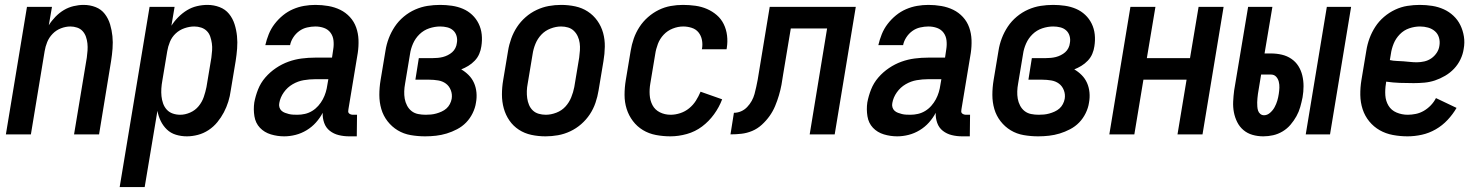

<svg xmlns="http://www.w3.org/2000/svg" viewBox="-20 -548 6040 783"><path d="M4 0 90 -520H192L179 -445Q190 -463 206 -479.5Q222 -496 240.5 -507Q259 -518 280 -523Q301 -528 321 -528Q347 -528 370 -519Q393 -510 407.5 -491Q422 -472 429 -448.5Q436 -425 438.5 -400.5Q441 -376 439 -350Q437 -324 433 -299L384 0H282L334 -313Q336 -327 337 -342Q338 -357 336.5 -371Q335 -385 330.5 -398Q326 -411 317 -421Q308 -431 294.5 -435.5Q281 -440 267 -440Q248 -440 228.5 -432.5Q209 -425 194.5 -410Q180 -395 172.5 -376.5Q165 -358 162 -339L106 0Z M468 215 590 -520H692L679 -443Q691 -462 707.5 -478.5Q724 -495 743 -506.5Q762 -518 783.5 -523Q805 -528 826 -528Q852 -528 875.5 -519Q899 -510 914 -491.5Q929 -473 936.5 -449.5Q944 -426 946.5 -401Q949 -376 947 -350Q945 -324 941 -299L921 -179Q918 -156 911 -133.5Q904 -111 893 -90Q882 -69 866.5 -50Q851 -31 830.5 -17.5Q810 -4 787 2Q764 8 742 8Q719 8 697.5 1.5Q676 -5 660.5 -20Q645 -35 635.5 -54.5Q626 -74 622 -96L570 215ZM715 -80Q735 -80 755.5 -89Q776 -98 790 -115Q804 -132 811 -152.5Q818 -173 822 -193L842 -313Q844 -328 845 -342.5Q846 -357 844 -371Q842 -385 837.5 -398.5Q833 -412 823.5 -421.5Q814 -431 800.5 -435.5Q787 -440 772 -440Q753 -440 732.5 -433Q712 -426 696.5 -411.5Q681 -397 673 -377.5Q665 -358 662 -339L642 -219Q639 -203 638 -187Q637 -171 638.5 -156Q640 -141 645 -126.5Q650 -112 660 -101Q670 -90 684.5 -85Q699 -80 715 -80Z M1139 8Q1111 8 1084.5 0Q1058 -8 1040 -27Q1022 -46 1017.5 -74Q1013 -102 1017 -130Q1022 -157 1032.5 -183.5Q1043 -210 1062 -232Q1081 -254 1105.5 -270.5Q1130 -287 1156.5 -296.5Q1183 -306 1210.5 -309.5Q1238 -313 1265 -313H1334L1339 -347Q1342 -365 1340 -383Q1338 -401 1328 -414.5Q1318 -428 1301.5 -434Q1285 -440 1266 -440Q1250 -440 1232.5 -436Q1215 -432 1200.5 -421.5Q1186 -411 1176 -395.5Q1166 -380 1163 -364H1062Q1067 -386 1076 -408.5Q1085 -431 1100 -450.5Q1115 -470 1134 -485.5Q1153 -501 1175 -510.5Q1197 -520 1220 -524Q1243 -528 1266 -528Q1293 -528 1319 -523.5Q1345 -519 1367.5 -508Q1390 -497 1407 -478.5Q1424 -460 1432.5 -436Q1441 -412 1442 -385.5Q1443 -359 1439 -332L1401 -103Q1400 -98 1400 -93.5Q1400 -89 1403 -86Q1406 -83 1410.5 -81.5Q1415 -80 1419 -80H1436L1435 8H1404Q1382 8 1361.5 3Q1341 -2 1325 -14.5Q1309 -27 1302 -47Q1295 -67 1296 -88Q1285 -67 1268.5 -48.5Q1252 -30 1230.5 -17Q1209 -4 1185.5 2Q1162 8 1139 8ZM1193 -80Q1208 -80 1223.5 -83.5Q1239 -87 1253 -95.5Q1267 -104 1278 -116.5Q1289 -129 1296.5 -143Q1304 -157 1308.5 -172Q1313 -187 1315 -202L1319 -225H1265Q1242 -225 1218.5 -221Q1195 -217 1173.5 -204.5Q1152 -192 1137.5 -171.5Q1123 -151 1119 -128Q1117 -119 1119.5 -110.5Q1122 -102 1128 -96.5Q1134 -91 1142 -88Q1150 -85 1158 -83Q1166 -81 1175 -80.5Q1184 -80 1193 -80Z M1714 8Q1684 8 1655 3Q1626 -2 1602 -16.5Q1578 -31 1560.5 -53.5Q1543 -76 1535 -103.5Q1527 -131 1527 -161Q1527 -191 1532 -221L1552 -341Q1556 -367 1565.5 -392Q1575 -417 1590 -439.5Q1605 -462 1626.5 -480Q1648 -498 1673 -509Q1698 -520 1723.5 -524Q1749 -528 1775 -528Q1799 -528 1823 -524.5Q1847 -521 1868 -512Q1889 -503 1905.5 -487.5Q1922 -472 1932 -451.5Q1942 -431 1944.5 -407.5Q1947 -384 1943 -359Q1941 -344 1934.5 -328.5Q1928 -313 1916 -300.5Q1904 -288 1890 -279.5Q1876 -271 1861 -265Q1877 -256 1891 -242Q1905 -228 1913 -210Q1921 -192 1923 -171Q1925 -150 1921 -129Q1918 -108 1907.5 -86.5Q1897 -65 1881 -48.5Q1865 -32 1844 -21Q1823 -10 1801.5 -3.5Q1780 3 1758 5.5Q1736 8 1714 8ZM1716 -80Q1727 -80 1737.5 -81Q1748 -82 1759 -85Q1770 -88 1781 -93Q1792 -98 1800.5 -105.5Q1809 -113 1814.5 -123.5Q1820 -134 1822 -145Q1825 -163 1818.5 -180Q1812 -197 1798.5 -207Q1785 -217 1767 -220Q1749 -223 1731 -223H1674L1688 -311H1745Q1755 -311 1765.5 -312Q1776 -313 1786 -315.5Q1796 -318 1806 -323Q1816 -328 1824 -335Q1832 -342 1837 -352Q1842 -362 1843 -372Q1846 -387 1842 -401Q1838 -415 1828 -424Q1818 -433 1804 -436.5Q1790 -440 1775 -440Q1753 -440 1730.5 -432.5Q1708 -425 1691 -408.5Q1674 -392 1664.5 -370.5Q1655 -349 1652 -327L1632 -207Q1629 -191 1628.5 -175.5Q1628 -160 1630.5 -145.5Q1633 -131 1640 -117.5Q1647 -104 1658.5 -95Q1670 -86 1685 -83Q1700 -80 1716 -80Z M2205 8Q2175 8 2147 2Q2119 -4 2096 -19Q2073 -34 2057.5 -56.5Q2042 -79 2034.5 -106Q2027 -133 2027 -162.5Q2027 -192 2032 -221L2052 -341Q2056 -366 2065 -391Q2074 -416 2088.5 -438Q2103 -460 2123.5 -478Q2144 -496 2168.5 -507.5Q2193 -519 2218 -523.5Q2243 -528 2268 -528Q2298 -528 2326 -522Q2354 -516 2377 -501Q2400 -486 2416 -463.5Q2432 -441 2439.5 -414Q2447 -387 2446.5 -357.5Q2446 -328 2441 -299L2421 -179Q2417 -154 2408.5 -129Q2400 -104 2385.5 -82Q2371 -60 2350.5 -42Q2330 -24 2305.5 -12.5Q2281 -1 2255.5 3.5Q2230 8 2205 8ZM2206 -80Q2227 -80 2249 -88.5Q2271 -97 2286 -113.5Q2301 -130 2309.5 -151Q2318 -172 2322 -193L2342 -313Q2344 -328 2345 -343Q2346 -358 2344 -372.5Q2342 -387 2336 -400Q2330 -413 2320 -422.5Q2310 -432 2296.5 -436Q2283 -440 2268 -440Q2247 -440 2225 -431.5Q2203 -423 2187.5 -406.5Q2172 -390 2163.5 -369Q2155 -348 2152 -327L2132 -207Q2129 -192 2128.5 -177Q2128 -162 2130 -147.5Q2132 -133 2137.5 -120Q2143 -107 2153 -97.5Q2163 -88 2177 -84Q2191 -80 2206 -80Z M2714 8Q2684 8 2655 2.5Q2626 -3 2602 -17.5Q2578 -32 2561 -54.5Q2544 -77 2535.5 -104Q2527 -131 2527 -161Q2527 -191 2532 -221L2552 -341Q2556 -366 2564.5 -390.5Q2573 -415 2587.5 -437.5Q2602 -460 2622.5 -478Q2643 -496 2666.5 -507.5Q2690 -519 2715 -523.5Q2740 -528 2765 -528Q2791 -528 2816 -524.5Q2841 -521 2863 -511.5Q2885 -502 2903 -486.5Q2921 -471 2931.5 -449.5Q2942 -428 2945 -403Q2948 -378 2944 -353L2943 -347H2842L2843 -350Q2846 -368 2842.5 -385.5Q2839 -403 2828.5 -416Q2818 -429 2801 -434.5Q2784 -440 2766 -440Q2745 -440 2723.5 -431.5Q2702 -423 2686.5 -406.5Q2671 -390 2663 -369Q2655 -348 2652 -327L2632 -207Q2628 -184 2629.5 -161Q2631 -138 2641 -119Q2651 -100 2671 -90Q2691 -80 2715 -80Q2734 -80 2754 -86.5Q2774 -93 2790.5 -106.5Q2807 -120 2818 -137.5Q2829 -155 2837 -174L2925 -143Q2913 -111 2892 -82Q2871 -53 2843 -32Q2815 -11 2781 -1.5Q2747 8 2714 8Z M2959 0 2973 -88Q2988 -88 3002 -94Q3016 -100 3027 -111.5Q3038 -123 3045.5 -136.5Q3053 -150 3057 -164.5Q3061 -179 3064 -193.5Q3067 -208 3070 -223L3119 -520H3470L3384 0H3282L3353 -432H3205L3174 -246Q3171 -224 3167 -202.5Q3163 -181 3156.5 -159Q3150 -137 3141 -115.5Q3132 -94 3118.5 -75Q3105 -56 3087 -39.5Q3069 -23 3047.5 -14Q3026 -5 3003.5 -2.5Q2981 0 2959 0Z M3639 8Q3611 8 3584.5 0Q3558 -8 3540 -27Q3522 -46 3517.5 -74Q3513 -102 3517 -130Q3522 -157 3532.5 -183.5Q3543 -210 3562 -232Q3581 -254 3605.5 -270.5Q3630 -287 3656.5 -296.5Q3683 -306 3710.5 -309.5Q3738 -313 3765 -313H3834L3839 -347Q3842 -365 3840 -383Q3838 -401 3828 -414.5Q3818 -428 3801.5 -434Q3785 -440 3766 -440Q3750 -440 3732.5 -436Q3715 -432 3700.5 -421.5Q3686 -411 3676 -395.5Q3666 -380 3663 -364H3562Q3567 -386 3576 -408.5Q3585 -431 3600 -450.5Q3615 -470 3634 -485.5Q3653 -501 3675 -510.5Q3697 -520 3720 -524Q3743 -528 3766 -528Q3793 -528 3819 -523.5Q3845 -519 3867.5 -508Q3890 -497 3907 -478.5Q3924 -460 3932.5 -436Q3941 -412 3942 -385.5Q3943 -359 3939 -332L3901 -103Q3900 -98 3900 -93.5Q3900 -89 3903 -86Q3906 -83 3910.5 -81.5Q3915 -80 3919 -80H3936L3935 8H3904Q3882 8 3861.5 3Q3841 -2 3825 -14.5Q3809 -27 3802 -47Q3795 -67 3796 -88Q3785 -67 3768.5 -48.5Q3752 -30 3730.5 -17Q3709 -4 3685.5 2Q3662 8 3639 8ZM3693 -80Q3708 -80 3723.5 -83.5Q3739 -87 3753 -95.5Q3767 -104 3778 -116.5Q3789 -129 3796.5 -143Q3804 -157 3808.5 -172Q3813 -187 3815 -202L3819 -225H3765Q3742 -225 3718.5 -221Q3695 -217 3673.5 -204.5Q3652 -192 3637.5 -171.5Q3623 -151 3619 -128Q3617 -119 3619.5 -110.5Q3622 -102 3628 -96.5Q3634 -91 3642 -88Q3650 -85 3658 -83Q3666 -81 3675 -80.5Q3684 -80 3693 -80Z M4214 8Q4184 8 4155 3Q4126 -2 4102 -16.5Q4078 -31 4060.5 -53.5Q4043 -76 4035 -103.5Q4027 -131 4027 -161Q4027 -191 4032 -221L4052 -341Q4056 -367 4065.5 -392Q4075 -417 4090 -439.5Q4105 -462 4126.5 -480Q4148 -498 4173 -509Q4198 -520 4223.5 -524Q4249 -528 4275 -528Q4299 -528 4323 -524.5Q4347 -521 4368 -512Q4389 -503 4405.5 -487.5Q4422 -472 4432 -451.5Q4442 -431 4444.5 -407.5Q4447 -384 4443 -359Q4441 -344 4434.5 -328.5Q4428 -313 4416 -300.5Q4404 -288 4390 -279.5Q4376 -271 4361 -265Q4377 -256 4391 -242Q4405 -228 4413 -210Q4421 -192 4423 -171Q4425 -150 4421 -129Q4418 -108 4407.5 -86.5Q4397 -65 4381 -48.5Q4365 -32 4344 -21Q4323 -10 4301.5 -3.5Q4280 3 4258 5.5Q4236 8 4214 8ZM4216 -80Q4227 -80 4237.5 -81Q4248 -82 4259 -85Q4270 -88 4281 -93Q4292 -98 4300.5 -105.5Q4309 -113 4314.5 -123.5Q4320 -134 4322 -145Q4325 -163 4318.5 -180Q4312 -197 4298.5 -207Q4285 -217 4267 -220Q4249 -223 4231 -223H4174L4188 -311H4245Q4255 -311 4265.5 -312Q4276 -313 4286 -315.5Q4296 -318 4306 -323Q4316 -328 4324 -335Q4332 -342 4337 -352Q4342 -362 4343 -372Q4346 -387 4342 -401Q4338 -415 4328 -424Q4318 -433 4304 -436.5Q4290 -440 4275 -440Q4253 -440 4230.5 -432.5Q4208 -425 4191 -408.5Q4174 -392 4164.5 -370.5Q4155 -349 4152 -327L4132 -207Q4129 -191 4128.5 -175.5Q4128 -160 4130.5 -145.5Q4133 -131 4140 -117.5Q4147 -104 4158.5 -95Q4170 -86 4185 -83Q4200 -80 4216 -80Z M4504 0 4590 -520H4692L4657 -311H4833L4868 -520H4970L4884 0H4782L4819 -223H4643L4606 0Z M5305 0 5391 -520H5490L5404 0ZM5132 8Q5109 8 5088 2Q5067 -4 5051 -17.5Q5035 -31 5025.5 -50Q5016 -69 5012 -90Q5008 -111 5009 -133.5Q5010 -156 5013 -179L5070 -520H5169L5137 -330H5163Q5186 -330 5207.5 -325Q5229 -320 5246.5 -308Q5264 -296 5275 -278.5Q5286 -261 5291 -240Q5296 -219 5296 -196.5Q5296 -174 5292 -151Q5288 -131 5282.5 -111.5Q5277 -92 5267 -74Q5257 -56 5243 -39.5Q5229 -23 5210.5 -12Q5192 -1 5172 3.5Q5152 8 5132 8ZM5135 -78Q5148 -78 5159.5 -88Q5171 -98 5178 -111Q5185 -124 5189 -137.5Q5193 -151 5195 -165Q5197 -178 5197.5 -190.5Q5198 -203 5195 -215Q5192 -227 5184 -235.5Q5176 -244 5163 -244H5123L5110 -165Q5109 -156 5108 -147.5Q5107 -139 5107 -130.5Q5107 -122 5107.5 -113.5Q5108 -105 5110.5 -97Q5113 -89 5119.5 -83.5Q5126 -78 5135 -78Z M5720 8Q5690 8 5660.5 2.5Q5631 -3 5606.5 -17Q5582 -31 5564 -53Q5546 -75 5537 -102.5Q5528 -130 5527.5 -160.5Q5527 -191 5532 -221L5552 -341Q5556 -367 5565 -391.5Q5574 -416 5588.5 -438.5Q5603 -461 5624 -479Q5645 -497 5669.5 -508.5Q5694 -520 5719.5 -524Q5745 -528 5770 -528Q5796 -528 5821 -524Q5846 -520 5868 -510Q5890 -500 5907.5 -483.5Q5925 -467 5935.5 -445.5Q5946 -424 5950 -399Q5954 -374 5949 -348Q5946 -327 5936 -306Q5926 -285 5910 -268Q5894 -251 5873.5 -239Q5853 -227 5832 -220Q5811 -213 5789 -211Q5767 -209 5745 -209Q5717 -209 5689 -210Q5661 -211 5633 -215L5632 -207Q5628 -183 5629.5 -159.5Q5631 -136 5642.5 -117Q5654 -98 5675.5 -89Q5697 -80 5721 -80Q5737 -80 5754 -83.5Q5771 -87 5786.5 -96Q5802 -105 5815 -118.5Q5828 -132 5836 -148L5920 -108Q5905 -82 5883.5 -59Q5862 -36 5835 -20.5Q5808 -5 5778.5 1.5Q5749 8 5720 8ZM5758 -294Q5773 -294 5788.5 -297.5Q5804 -301 5817 -310Q5830 -319 5839 -332.5Q5848 -346 5850 -361Q5853 -378 5848.5 -394Q5844 -410 5832 -420.5Q5820 -431 5804 -435.5Q5788 -440 5771 -440Q5749 -440 5727 -432.5Q5705 -425 5688.5 -408Q5672 -391 5663.5 -370Q5655 -349 5652 -327L5648 -303Q5661 -300 5675 -299.5Q5689 -299 5703 -298Q5717 -297 5730.5 -295.5Q5744 -294 5758 -294Z"/></svg>

Font: Iosevka SS18 Semibold
Style: Italic
Weight: 600
Italic angle: -9°
Monospace: yes
Designer: Belleve Invis
Foundry: Belleve Invis
Version: Version 25.1.1; ttfautohint (v1.8.4)